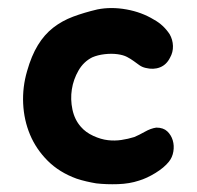

<svg xmlns="http://www.w3.org/2000/svg" viewBox="-20 -386 502 489"><path d="M412 -299Q420 -285 420.5 -269Q421 -253 413 -239Q404 -221 387.5 -214.5Q371 -208 351 -213Q342 -215 335 -220Q328 -225 320.5 -230.5Q313 -236 303.5 -241Q294 -246 279 -248Q264 -250 246.5 -248Q229 -246 215 -240Q193 -229 180 -206.5Q167 -184 163 -158.5Q159 -133 164.5 -107Q170 -81 186 -63Q198 -49 217.5 -40Q237 -31 255 -29Q272 -27 289 -29.5Q306 -32 322 -37Q334 -42 349 -50.5Q364 -59 378 -61Q396 -61 406 -51.5Q416 -42 420 -28.5Q424 -15 421.5 0Q419 15 410 26Q398 41 376 54.5Q354 68 334 74Q310 82 280.5 83Q251 84 225 81Q213 79 200 76Q187 73 175 69Q131 53 101.5 23.5Q72 -6 56.5 -43Q41 -80 39 -122Q37 -164 49 -205Q60 -244 76.5 -271Q93 -298 115.5 -315.5Q138 -333 166 -343.5Q194 -354 228 -362Q263 -369 302 -362Q341 -355 372 -336Q396 -323 412 -299Z"/></svg>

Font: BM JUA 
Style: Regular
Weight: 400
Designer: BONGJIN KIM, JAEHYUN KEUM, JUHEE TAE
Foundry: WOOWA BROTHERS Corporation.
Version: Version 1.000